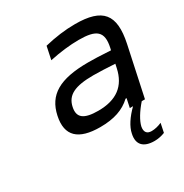

<svg xmlns="http://www.w3.org/2000/svg" viewBox="-166 -638 933 976"><g transform="rotate(-30 300.0 -150.5)"><path d="M409 -509C350 -509 292 -501 229 -486L213 -410C273 -423 334 -430 385 -430C488 -430 523 -403 504 -315L501 -302C440 -306 395 -307 370 -307C201 -307 122 -259 99 -150C76 -42 132 9 259 9C341 9 398 -11 442 -52H448L437 0H456C416 39 388 81 381 118C368 176 398 208 463 208C482 208 504 204 524 196L535 143C515 152 494 157 475 157C447 157 435 140 441 110C448 80 472 40 507 0H526L588 -290C621 -447 570 -509 409 -509ZM188 -150C201 -212 250 -237 360 -237C389 -237 441 -235 486 -232L481 -209C461 -115 399 -68 292 -68C207 -68 176 -93 188 -150Z"/></g></svg>

Font: LT Wave Mono
Style: Italic
Weight: 400
Designer: Daniel Lyons
Version: Version 2.5 (Glyphs App)